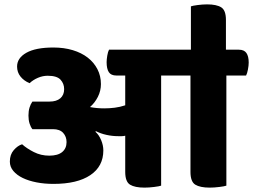

<svg xmlns="http://www.w3.org/2000/svg" viewBox="-20 -847 1156 877"><path d="M852 -620V-818Q860 -821 883 -824Q906 -827 926 -827Q969 -827 990.5 -813.5Q1012 -800 1012 -756V-620H1071Q1095 -620 1105.5 -605Q1116 -590 1116 -561Q1116 -548 1112.5 -529.5Q1109 -511 1104 -502H1014V1Q1006 4 982 7Q958 10 938 10Q894 10 872 -3.5Q850 -17 850 -62V-502H716V1Q708 4 684 7Q660 10 640 10Q596 10 574 -3.5Q552 -17 552 -62V-227Q544 -225 536 -225Q528 -225 520 -225Q493 -225 466 -231Q439 -237 418 -248L416 -245Q432 -231 442 -207Q452 -183 452 -160Q452 -87 392.5 -47Q333 -7 224 -7Q183 -7 147 -14Q111 -21 84 -34Q57 -47 41 -66Q25 -85 25 -109Q25 -141 43 -161.5Q61 -182 81 -188Q102 -169 134.5 -152.5Q167 -136 205 -136Q244 -136 264 -152.5Q284 -169 284 -198Q284 -223 268.5 -240Q253 -257 222 -257H128Q120 -267 115 -283Q110 -299 110 -319Q110 -340 115 -356Q120 -372 128 -383H206Q238 -383 255.5 -398Q273 -413 273 -440Q273 -465 256.5 -483Q240 -501 198 -501Q175 -501 153 -491.5Q131 -482 115 -467Q89 -478 73.5 -497.5Q58 -517 58 -543Q58 -582 100.5 -606Q143 -630 224 -630Q272 -630 312 -618Q352 -606 380.5 -584Q409 -562 425 -531Q441 -500 441 -463Q441 -432 427 -404.5Q413 -377 391 -358Q422 -352 456 -352Q480 -352 504 -355Q528 -358 552 -366V-502H512Q487 -502 477 -517.5Q467 -533 467 -563Q467 -575 470 -593Q473 -611 478 -620Z"/></svg>

Font: Baloo
Style: Regular
Weight: 400
Designer: Sarang Kulkarni and Ek Type
Foundry: Ek Type
Version: Version 1.443;PS 1.000;hotconv 16.6.51;makeotf.lib2.5.65220;